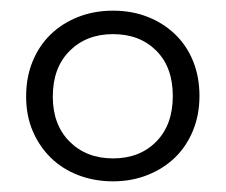

<svg xmlns="http://www.w3.org/2000/svg" viewBox="-20 -726 423 360"><path d="M192 -386Q157 -386 127 -397.5Q97 -409 75.5 -430Q54 -451 41.5 -480Q29 -509 29 -545Q29 -581 41 -610.5Q53 -640 74.5 -661Q96 -682 126 -694Q156 -706 192 -706Q227 -706 256.5 -694.5Q286 -683 308 -662Q330 -641 342 -611.5Q354 -582 354 -546Q354 -511 342 -481.5Q330 -452 308.5 -431Q287 -410 257 -398Q227 -386 192 -386ZM192 -429Q242 -429 273 -460.5Q304 -492 304 -546Q304 -600 273 -631Q242 -662 192 -662Q142 -662 110.5 -630.5Q79 -599 79 -545Q79 -492 110.5 -460.5Q142 -429 192 -429Z"/></svg>

Font: Tilda Sans Light
Style: Regular
Weight: 300
Designer: ParaType Ltd
Foundry: ParaType Ltd
Version: Version 1.009